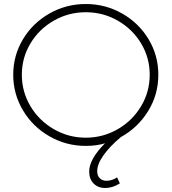

<svg xmlns="http://www.w3.org/2000/svg" viewBox="-20 -724 856 958"><path d="M465 130Q465 153 478 165.5Q491 178 511 178Q539 178 564 161L578 191Q542 214 505 214Q469 214 447 191.5Q425 169 425 132Q425 70 504 -9Q461 4 408 4Q310 4 226.5 -44Q143 -92 94.5 -173.5Q46 -255 46 -351Q46 -447 94.5 -528Q143 -609 226.5 -656.5Q310 -704 408 -704Q506 -704 589.5 -656.5Q673 -609 721.5 -528Q770 -447 770 -351Q770 -252 719 -169.5Q668 -87 583 -40Q528 6 496.5 50.5Q465 95 465 130ZM408 -37Q494 -37 567.5 -79.5Q641 -122 684 -194Q727 -266 727 -351Q727 -436 684 -507.5Q641 -579 567.5 -621Q494 -663 408 -663Q322 -663 248.5 -621Q175 -579 132 -507.5Q89 -436 89 -351Q89 -266 132 -194Q175 -122 248.5 -79.5Q322 -37 408 -37Z"/></svg>

Font: Montserrat arm2 ExtraLight
Style: Regular
Weight: 275
Designer: Julieta Ulanovsky
Foundry: Julieta Ulanovsky
Version: Version 6.000